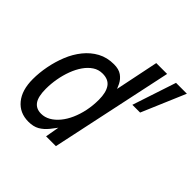

<svg xmlns="http://www.w3.org/2000/svg" viewBox="-183 -875 1051 1051"><g transform="rotate(45 342.5 -349.0)"><path d="M180 12Q112 12 72 -36.5Q32 -85 32 -170Q32 -219 42 -271Q52 -323 71.5 -371.5Q91 -420 122 -458.5Q153 -497 194.5 -519.5Q236 -542 289 -542Q327 -542 349.5 -526Q372 -510 384.5 -485Q397 -460 404 -434L388 -418L448 -710H532L381 0H305L326 -120L339 -109Q313 -71 291 -44Q269 -17 243.5 -2.5Q218 12 180 12ZM198 -68Q226 -68 251.5 -82.5Q277 -97 298.5 -123Q320 -149 335.5 -184Q351 -219 359.5 -260Q368 -301 368 -346Q368 -402 347.5 -432Q327 -462 281 -462Q250 -462 225 -445.5Q200 -429 180.5 -401Q161 -373 147.5 -337Q134 -301 127 -261.5Q120 -222 120 -183Q120 -123 139.5 -95.5Q159 -68 198 -68ZM517 -456 601 -710H685L577 -456Z"/></g></svg>

Font: Geist Mono
Style: Italic
Weight: 400
Italic angle: -12°
Monospace: yes
Designer: Basement.studio, Andrés Briganti, Mateo Zaragoza
Foundry: Basement.studio, Vercel, Andrés Briganti, Guido Ferreyra, Mateo Zaragoza
Version: Version 1.500